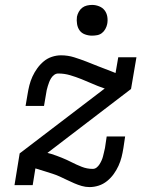

<svg xmlns="http://www.w3.org/2000/svg" viewBox="-20 -753 640 781"><path d="M344 8Q328 8 312.5 3.5Q297 -1 282 -7.5Q267 -14 252.5 -21Q238 -28 224 -34.5Q210 -41 194.5 -46Q179 -51 163 -56L124 -68L113 0H39L60 -129L406 -393L400 -395Q377 -403 355.5 -412.5Q334 -422 311.5 -431Q289 -440 265.5 -447Q242 -454 217 -454Q208 -454 200.5 -448.5Q193 -443 188 -435Q183 -427 180 -419Q177 -411 174.5 -403Q172 -395 170 -386.5Q168 -378 167 -369L159 -322H84L92 -369Q95 -388 99.5 -406Q104 -424 112 -441.5Q120 -459 131.5 -475Q143 -491 158 -503.5Q173 -516 191.5 -522Q210 -528 228 -528Q256 -528 281.5 -520Q307 -512 331.5 -502.5Q356 -493 380.5 -483Q405 -473 430 -464L450 -456L461 -520H535L513 -391L173 -131L188 -127Q210 -120 231 -111.5Q252 -103 271.5 -93Q291 -83 312.5 -74.5Q334 -66 357 -66Q366 -66 373 -71.5Q380 -77 385 -85Q390 -93 393.5 -101Q397 -109 399 -117Q401 -125 403 -133.5Q405 -142 407 -151L414 -198H489L482 -151Q479 -132 474.5 -114Q470 -96 462 -78.5Q454 -61 442.5 -45Q431 -29 415.5 -16.5Q400 -4 381.5 2Q363 8 344 8ZM354 -608Q340 -608 326 -613Q312 -618 304 -629Q296 -640 293.5 -655Q291 -670 293 -685Q295 -695 300.5 -705Q306 -715 314.5 -721.5Q323 -728 333.5 -730.5Q344 -733 355 -733Q369 -733 383 -727.5Q397 -722 405.5 -711Q414 -700 416.5 -685Q419 -670 416 -655Q414 -645 408.5 -635Q403 -625 394.5 -618.5Q386 -612 375.5 -610Q365 -608 354 -608Z"/></svg>

Font: Iosevka HT Extended
Style: Italic
Weight: 400
Width: 7
Italic angle: -9°
Monospace: yes
Designer: Belleve Invis
Foundry: Belleve Invis
Version: Version 32.3.0; ttfautohint (v1.8.4)